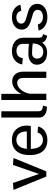

<svg xmlns="http://www.w3.org/2000/svg" viewBox="1054 -1768 731 2878"><g transform="rotate(-90 1419.0 -329.5)"><path d="M12.5 -487.5 211.7 0H288.3L487.5 -487.5V-492.5L385 -500L250 -110.8L115 -500L12.5 -492.5Z M533.3 -238.3C533.3 -122.5 580.8 15.8 760 15.8C891.7 15.8 951.7 -69.2 960.8 -123.3L870 -131.7C864.2 -95.8 826.7 -50.8 760 -50.8C674.2 -50.8 627.5 -120 625.8 -232.5H968.3C972.5 -255 975 -277.5 975 -300C975 -410 904.2 -515.8 760 -515.8C584.2 -515.8 533.3 -376.7 533.3 -261.7ZM626.7 -292.5C634.2 -390 680.8 -449.2 760 -449.2C833.3 -449.2 886.7 -400.8 886.7 -300.8V-292.5Z M1095.8 -106.7C1095.8 -12.5 1189.2 6.7 1256.7 11.7L1275 -50C1220 -55 1190 -69.2 1190 -115V-675H1095.8Z M1358.3 0H1452.5V-248.3C1466.7 -339.2 1534.2 -436.7 1614.2 -436.7C1653.3 -436.7 1689.2 -414.2 1689.2 -343.3V0H1783.3V-346.7C1783.3 -433.3 1738.3 -511.7 1639.2 -511.7C1545 -511.7 1485 -445 1450 -373.3V-675H1358.3Z M1887.5 -144.2C1887.5 -48.3 1956.7 11.7 2069.2 11.7C2143.3 11.7 2190 -21.7 2219.2 -62.5C2235.8 -7.5 2288.3 7.5 2322.5 11.7L2345.8 -50C2303.3 -55 2291.7 -72.5 2291.7 -119.2V-349.2C2291.7 -445 2214.2 -515.8 2091.7 -515.8C1965.8 -515.8 1902.5 -438.3 1891.7 -360.8L1985.8 -353.3C1994.2 -414.2 2034.2 -447.5 2091.7 -447.5C2152.5 -447.5 2200 -419.2 2200 -349.2V-260.8C2159.2 -265 2105.8 -269.2 2051.7 -269.2C1940 -269.2 1887.5 -207.5 1887.5 -144.2ZM2205 -204.2V-175C2195 -112.5 2162.5 -45.8 2080.8 -45.8C2028.3 -45.8 1979.2 -73.3 1979.2 -142.5C1979.2 -190 2016.7 -214.2 2056.7 -214.2C2115 -214.2 2168.3 -209.2 2205 -204.2Z M2400 -115.8C2410 -61.7 2469.2 15.8 2600 15.8C2724.2 15.8 2800 -49.2 2800 -133.3C2800 -220 2740 -255 2685 -271.7C2654.2 -280.8 2600 -296.7 2564.2 -308.3C2537.5 -317.5 2503.3 -335.8 2503.3 -373.3C2503.3 -420 2540.8 -449.2 2600 -449.2C2659.2 -449.2 2689.2 -411.7 2695 -375L2786.7 -387.5C2777.5 -440 2721.7 -515.8 2600 -515.8C2486.7 -515.8 2413.3 -453.3 2413.3 -370C2413.3 -291.7 2475.8 -257.5 2523.3 -240C2560 -226.7 2612.5 -211.7 2650 -200.8C2674.2 -193.3 2710 -175 2710 -130C2710 -82.5 2671.7 -50.8 2603.3 -50.8C2534.2 -50.8 2497.5 -90.8 2491.7 -127.5Z"/></g></svg>

Font: Boon Medium
Style: Regular
Weight: 500
Designer: Sungsit Sawaiwan
Foundry: FontUni
Version: Version 2.0